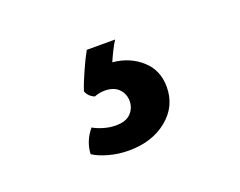

<svg xmlns="http://www.w3.org/2000/svg" viewBox="-53 -93 504 404"><g transform="rotate(-20 199.0 109.0)"><path d="M131.5 74Q137 57 147.8 33Q158.5 9 167 -6H230.5Q225.5 1 218.8 14.8Q212 28.5 208.5 37Q246.5 40.5 272.5 63.8Q298.5 87 298.5 124.5Q298.5 168 264.5 195.8Q230.5 223.5 178.5 223.5Q155 223.5 133.5 217.5Q112 211.5 99.5 203Q101 174 120.5 151Q130 156.5 143.5 160.5Q157 164.5 170.5 164.5Q193.5 164.5 204.2 153Q215 141.5 215 126Q215 110 204.2 98.8Q193.5 87.5 172.5 87.5Q161 87.5 149.5 92Q136 86.5 131.5 74Z"/></g></svg>

Font: Signika SC
Style: Regular
Weight: 400
Designer: Anna Giedryś
Foundry: Anna Giedryś
Version: Version 2.000; ttfautohint (v1.8.3) -l 8 -r 50 -G 200 -x 9 -